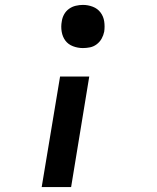

<svg xmlns="http://www.w3.org/2000/svg" viewBox="-20 -558 640 783"><path d="M318 -362Q297 -362 277.5 -369.5Q258 -377 246.5 -392.5Q235 -408 231.5 -429Q228 -450 232 -471Q234 -486 241.5 -499.5Q249 -513 261.5 -522Q274 -531 289 -534.5Q304 -538 318 -538Q339 -538 358.5 -530.5Q378 -523 390 -507Q402 -491 405 -470.5Q408 -450 405 -429Q402 -414 394.5 -400.5Q387 -387 374.5 -377.5Q362 -368 347.5 -365Q333 -362 318 -362ZM150 205 225 -246H344L270 205Z"/></svg>

Font: Iosevka Slab Extended
Style: Bold Italic
Weight: 700
Width: 7
Italic angle: -9°
Monospace: yes
Designer: Belleve Invis
Foundry: Belleve Invis
Version: Version 11.1.0; ttfautohint (v1.8.3)